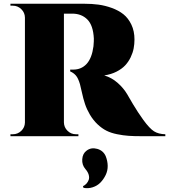

<svg xmlns="http://www.w3.org/2000/svg" viewBox="-20 -720 894 1015"><path d="M35.2 -700.2H425.8Q465.3 -700.2 500.2 -695.6Q535.2 -690.9 571 -678Q606.9 -665 632.6 -644.5Q658.2 -624 674.6 -589.8Q690.9 -555.7 690.9 -511.2Q690.9 -486.8 686.5 -463.9Q682.1 -440.9 670.7 -417Q659.2 -393.1 641.6 -374.3Q624 -355.5 595.7 -341.1Q567.4 -326.7 531.2 -321.3Q570.3 -309.6 601.6 -282.2Q632.8 -254.9 652.8 -221.2Q653.3 -220.2 662.8 -203.9Q672.4 -187.5 683.1 -169.2Q693.8 -150.9 709.5 -127Q725.1 -103 737.8 -85.9Q771 -40.5 794.2 -25.9Q817.4 -11.2 854 -10.3V0H729Q688 0 659.7 -2Q631.3 -3.9 598.9 -10.5Q566.4 -17.1 542.7 -29.1Q519 -41 496.1 -62.5Q473.1 -84 455.1 -114.3Q439 -141.6 429.4 -170.2Q419.9 -198.7 413.1 -231Q406.2 -263.2 402.8 -274.9Q393.1 -307.6 380.6 -321.5Q368.2 -335.4 351.1 -342.3V-352.1H367.2Q410.2 -352.1 438 -382.3Q465.8 -412.6 474.1 -475.1Q476.6 -504.4 476.1 -516.1Q472.7 -585.9 441.9 -616.9Q411.1 -647.9 361.8 -647.9H317.9V-72.8Q318.4 -46.9 336.9 -28.6Q355.5 -10.3 381.8 -10.3H394.5V0H35.2V-10.3H47.9Q73.7 -10.3 92.5 -28.3Q111.3 -46.4 111.8 -72.3V-627.4Q111.3 -653.3 92.5 -671.6Q73.7 -689.9 47.9 -689.9H35.2ZM421.4 272.9 418.5 264.2Q428.7 259.8 436.8 251Q444.8 242.2 449 230.7Q453.1 219.2 449 204.1Q444.8 189 431.6 173.8Q412.6 151.9 414.8 121.6Q417 91.3 438 76.2Q461.9 58.1 493.7 66.9Q525.4 75.7 538.6 105Q548.8 130.4 549.3 156.2Q549.8 182.1 538.6 205.3Q527.3 228.5 510.7 245.4Q494.1 262.2 470.2 270Q446.3 277.8 421.4 272.9Z"/></svg>

Font: Cinzel Black
Style: Regular
Weight: 900
Designer: Natanael Gama
Version: Version 1.001;PS 001.001;hotconv 1.0.56;makeotf.lib2.0.21325